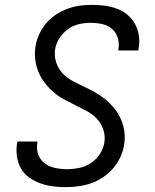

<svg xmlns="http://www.w3.org/2000/svg" viewBox="-20 -763 640 791"><path d="M250 8Q222 8 196 4.5Q170 1 145.5 -8Q121 -17 100 -32Q79 -47 66.5 -69Q54 -91 50 -117.5Q46 -144 50 -171L52 -180H135L134 -175Q129 -149 137.5 -126.5Q146 -104 164.5 -90Q183 -76 207.5 -71Q232 -66 257 -66Q281 -66 306 -71Q331 -76 353.5 -90.5Q376 -105 391 -128Q406 -151 410 -176Q414 -204 405.5 -229.5Q397 -255 379 -274Q361 -293 337.5 -305.5Q314 -318 290.5 -329.5Q267 -341 244 -353.5Q221 -366 201.5 -382.5Q182 -399 166 -419.5Q150 -440 139.5 -464Q129 -488 125.5 -515.5Q122 -543 126 -571Q130 -596 141 -620.5Q152 -645 169.5 -666Q187 -687 210 -702.5Q233 -718 258 -727Q283 -736 308.5 -739.5Q334 -743 359 -743Q386 -743 412 -739.5Q438 -736 462 -727Q486 -718 505 -702Q524 -686 536 -664.5Q548 -643 552 -617Q556 -591 551 -564L550 -555H467L468 -561Q472 -585 465 -607.5Q458 -630 441 -644.5Q424 -659 400.5 -664Q377 -669 352 -669Q329 -669 305 -663.5Q281 -658 260 -643Q239 -628 225 -606Q211 -584 207 -560Q203 -532 211.5 -506Q220 -480 238 -461Q256 -442 279 -429.5Q302 -417 326 -406Q350 -395 373 -382Q396 -369 415.5 -352.5Q435 -336 451.5 -315.5Q468 -295 478.5 -271Q489 -247 492.5 -220Q496 -193 491 -164Q487 -139 475 -114Q463 -89 444.5 -68Q426 -47 402.5 -31.5Q379 -16 354 -7.5Q329 1 302 4.5Q275 8 250 8Z"/></svg>

Font: Iosevka Extended
Style: Italic
Weight: 400
Width: 7
Italic angle: -9°
Monospace: yes
Designer: Belleve Invis
Foundry: Belleve Invis
Version: Version 32.5.0; ttfautohint (v1.8.4)